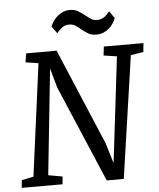

<svg xmlns="http://www.w3.org/2000/svg" viewBox="-62 -1015 884 1068"><g transform="rotate(-5 380.0 -481.0)"><path d="M259.3 -879.4Q265.1 -895 275.4 -909.9Q285.6 -924.8 299.6 -936.5Q313.5 -948.2 330.8 -955.3Q348.1 -962.4 369.1 -962.4Q393.6 -962.4 412.1 -951.7Q430.7 -940.9 447 -928Q463.4 -915 479 -904.3Q494.6 -893.6 513.2 -893.6Q527.8 -893.6 538.8 -897.7Q549.8 -901.9 558.1 -908Q566.4 -914.1 572.8 -921.6Q579.1 -929.2 585 -936L613.3 -896Q608.4 -882.8 599.1 -868.2Q589.8 -853.5 576.4 -841.3Q563 -829.1 544.9 -821Q526.9 -813 503.9 -813Q477.5 -813 459.2 -823.5Q440.9 -834 425.5 -846.9Q410.2 -859.9 395 -870.6Q379.9 -881.3 359.4 -881.8Q335.4 -882.3 318.6 -870.1Q301.8 -857.9 287.6 -839.4ZM19.5 -42.5 85.9 -56.2 168.9 -682.6 97.2 -693.8 105.5 -743.2H275.4L502 -206.5L536.6 -92.8L606.9 -682.6L533.2 -693.8L539.1 -743.2H760.3L755.4 -693.8L684.6 -682.6L585.4 0H490.2L260.7 -539.1L230.5 -647.5L168.5 -57.1L247.6 -43L243.2 0H15.6Z"/></g></svg>

Font: Merriweather
Style: Italic
Weight: 400
Italic angle: -7°
Designer: Eben Sorkin ( eben@eyebytes.com )
Foundry: Eben Sorkin ( eben@eyebytes.com )
Version: Version 1.005; ttfautohint (v0.97) -l 13 -r 13 -G 200 -x 24 